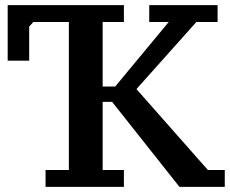

<svg xmlns="http://www.w3.org/2000/svg" viewBox="-20 -725 898 750"><path d="M430 -387 639 -639H563V-705H830V-639H747L513 -377L792 -61H858V5H681L418 -327H381V-61H464V5H158V-61H249V-639H110L94 -621V-488H10V-705H464V-639H381V-387Z"/></svg>

Font: PT Serif Caption
Style: Semibold
Weight: 600
Designer: A.Korolkova, O.Umpeleva, V.Yefimov
Foundry: ParaType Ltd
Version: Version 1.00;May 2, 2020;FontCreator 12.0.0.2544 64-bit